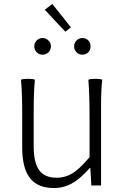

<svg xmlns="http://www.w3.org/2000/svg" viewBox="-20 -936 630 969"><path d="M253 13Q170 13 131 -37.5Q92 -88 92 -192V-363Q92 -470 86 -533Q91 -538 121 -538Q152 -538 156 -533Q150 -472 150 -366V-199Q150 -116 177.5 -77.5Q205 -39 266 -39Q311 -39 350 -64Q385 -87 432 -143V-338Q432 -461 426 -533Q431 -538 461 -538Q492 -538 496 -533Q490 -484 490 -400V-266V0H441L436 -88H433Q390 -39 351 -15Q305 13 253 13ZM195 -660Q177 -660 165 -672.5Q153 -685 153 -702Q153 -719 165 -731.5Q177 -744 195 -744Q212 -744 224.5 -731.5Q237 -719 237 -702.5Q237 -686 225 -672Q211 -660 195 -660ZM396 -660Q378 -660 366 -672.5Q354 -685 354 -702Q354 -719 366 -731.5Q378 -744 396 -744Q414 -744 425.5 -732Q437 -720 437 -702.5Q437 -685 426 -672Q412 -660 396 -660ZM310 -776 258 -831 206 -887 244 -916 338 -798Z"/></svg>

Font: GenSekiGothic TW L
Style: Regular
Weight: 300
Version: Version 1.501;PS 1;hotconv 16.6.51;makeotf.lib2.5.65220